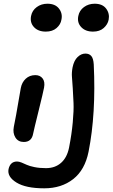

<svg xmlns="http://www.w3.org/2000/svg" viewBox="-20 -769 606 1032"><path d="M226.1 -599.1Q185.1 -599.1 162.6 -623.3Q140.1 -647.5 147 -683.1Q152.8 -712.9 177.5 -731Q202.1 -749 234.9 -749Q276.9 -749 297.1 -722.7Q317.4 -696.3 310.1 -663.1Q306.2 -637.7 284.2 -618.4Q262.2 -599.1 226.1 -599.1ZM480 -599.1Q439 -599.1 416.3 -623.5Q393.6 -647.9 400.9 -683.1Q406.7 -712.9 431.4 -731Q456.1 -749 488.8 -749Q530.8 -749 550.5 -722.7Q570.3 -696.3 564 -663.1Q559.1 -637.7 537.4 -618.4Q515.6 -599.1 480 -599.1ZM217.8 243.2Q119.1 243.2 68.6 212.2Q18.1 181.2 25.9 140.1Q35.2 99.1 71.8 99.1Q82 99.1 95.9 104.7Q109.9 110.4 123.8 116.9Q137.7 123.5 165.3 129.2Q192.9 134.8 227.1 134.8Q275.9 134.8 308.1 106.4Q340.3 78.1 351.1 24.9Q365.2 -46.9 371.1 -111.3Q377 -175.8 375.2 -215.3Q373.5 -254.9 371.1 -294.4Q368.7 -334 366.7 -356Q364.7 -377.9 370.1 -407.2Q377.9 -444.3 397.2 -462.6Q416.5 -481 439 -481Q459.5 -481 470.7 -468Q481.9 -455.1 483.9 -422.9Q496.6 -158.2 456.1 45.9Q436.5 144.5 373.3 193.8Q310.1 243.2 217.8 243.2ZM107.9 -5.9Q77.6 -5.9 62.7 -30Q47.9 -54.2 54.2 -86.9Q67.4 -151.9 77.6 -214.4Q87.9 -276.9 91.8 -295.9Q97.7 -326.7 118.4 -345.9Q139.2 -365.2 169.9 -365.2Q195.3 -365.2 209 -347.4Q222.7 -329.6 216.8 -297.9Q212.4 -273.9 187.5 -173.3Q162.6 -72.8 158.2 -50.8Q150.4 -5.9 107.9 -5.9Z"/></svg>

Font: Shantell Sans Irregular Bouncy
Style: Italic
Weight: 500
Italic angle: -11.31°
Designer: Stephen Nixon, Anya Danilova, Shantell Martin
Foundry: Arrow Type
Version: Version 1.006;[9816181b4]